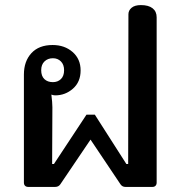

<svg xmlns="http://www.w3.org/2000/svg" viewBox="-20 -735 711 755"><path d="M74 -17V-442Q74 -494 103.5 -526Q133 -558 187 -558Q234 -558 265.5 -530.5Q297 -503 297 -458Q297 -413 267 -386.5Q237 -360 197 -360Q190 -360 182 -363Q186 -331 186 -313L185 -90H192L320 -284H353L477 -90H484L485 -679Q485 -694 497.5 -704.5Q510 -715 534 -715Q564 -715 580 -702.5Q596 -690 596 -667V-17Q596 -9 591.5 -4.5Q587 0 580 0H473Q461 0 454 -10L336 -186L217 -10Q210 0 197 0H91Q83 0 78.5 -4.5Q74 -9 74 -17ZM232 -459Q232 -481 219.5 -493.5Q207 -506 188 -506Q168 -506 155 -493.5Q142 -481 142 -459Q142 -436 154.5 -424Q167 -412 188 -412Q207 -412 219.5 -424Q232 -436 232 -459Z"/></svg>

Font: Maitree SemiBold
Style: Regular
Weight: 600
Designer: CadsonDemak Team
Foundry: CadsonDemak
Version: Version 1.001